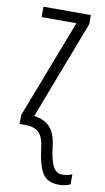

<svg xmlns="http://www.w3.org/2000/svg" viewBox="-88 -575 468 854"><g transform="rotate(10 146.5 -148.0)"><path d="M242 236Q186 236 165 197Q144 158 137 94Q131 38 109.5 19Q88 0 49 0H23V-40L194 -485H37V-532H251V-491L81 -46Q129 -40 154.5 -11Q180 18 186 80Q193 135 207 162Q221 189 249 189Q277 189 293 179V225Q286 229 272 232.5Q258 236 242 236Z"/></g></svg>

Font: Noto Sans ExtraCondensed Light
Style: Regular
Weight: 300
Width: 2
Designer: Monotype Design Team
Foundry: Monotype Imaging Inc.
Version: Version 2.013; ttfautohint (v1.8.4.7-5d5b)